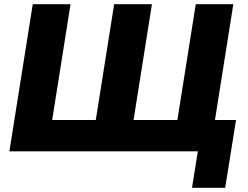

<svg xmlns="http://www.w3.org/2000/svg" viewBox="-20 -725 1188 920"><path d="M900 175 928 0H25L137 -705H318L230 -150H439L527 -705H708L620 -150H830L918 -705H1098L1010 -150H1111L1059 175Z"/></svg>

Font: Nunito Sans 12pt Black
Style: Italic
Weight: 900
Italic angle: -9°
Designer: Vernon Adams
Foundry: Vernon Adams
Version: Version 3.101;gftools[0.9.27]